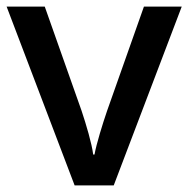

<svg xmlns="http://www.w3.org/2000/svg" viewBox="-20 -559 568 579"><path d="M205 0H323L528 -539H414L303 -225C289 -184 271 -126 265 -93H261C257 -126 240 -183 226 -225L115 -539H0Z"/></svg>

Font: Noto Sans Lisu Medium
Style: Regular
Weight: 500
Designer: Monotype Design Team. David Williams.
Foundry: Monotype Imaging Inc.
Version: Version 2.102